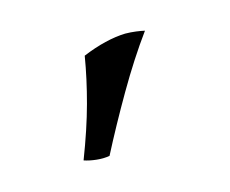

<svg xmlns="http://www.w3.org/2000/svg" viewBox="-49 -792 399 333"><g transform="rotate(-20 150.0 -625.5)"><path d="M106 -531Q95 -530 82.5 -532.5Q70 -535 61 -539Q85 -588 100 -629Q115 -670 125 -709Q147 -716 167 -719Q187 -722 204 -721Q214 -720 223 -718Q232 -716 238 -714Q204 -675 169.5 -626Q135 -577 106 -531Z"/></g></svg>

Font: Vollkorn Medium
Style: Regular
Weight: 500
Designer: Friedrich Althausen
Foundry: Friedrich Althausen
Version: Version 5.000